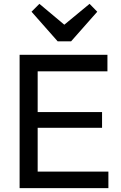

<svg xmlns="http://www.w3.org/2000/svg" viewBox="-20 -979 630 999"><path d="M82 0V-694H176V0ZM146 0V-86H544V0ZM146 -314V-396H511V-314ZM146 -608V-694H539V-608ZM446 -959 486 -918 350 -764H280L144 -918L185 -959L345 -825L285 -826Z"/></svg>

Font: Outfit Thin
Style: Regular
Weight: 400
Version: Version 1.100;gftools[0.9.27]